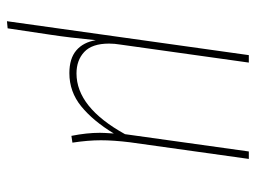

<svg xmlns="http://www.w3.org/2000/svg" viewBox="-114 -446 753 566"><g transform="rotate(90 263.0 -162.5)"><path d="M393 -83Q393 -45 400 1L380 4Q371 -41 371 -80Q371 -91 373 -121Q336 -60 293 -25Q250 10 195 10Q152 10 128 -10.5Q104 -31 98 -68Q90 13 82 65L63 192L42 194L142 -519H164L111 -141Q108 -123 108 -107Q108 -57 132.5 -34Q157 -11 196 -11Q296 -11 375 -154L426 -519H448L399 -169Q393 -120 393 -83Z"/></g></svg>

Font: Fira Sans Condensed Thin
Style: Italic
Weight: 250
Width: 3
Italic angle: -8°
Designer: Carrois Corporate & Edenspiekermann AG
Foundry: Carrois Corporate GbR & Edenspiekermann AG
Version: Version 4.203